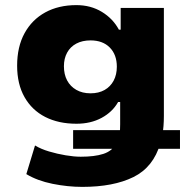

<svg xmlns="http://www.w3.org/2000/svg" viewBox="-20 -540 731 751"><path d="M302 191Q245 191 185.5 179Q126 167 83 141L117 29Q140 43 172 52.5Q204 62 237 67.5Q270 73 296 73Q350 73 384 62Q418 51 434 23L449 42H266V-31H465L447 -16Q449 -25 449.5 -34Q450 -43 450 -54V-141H442Q420 -102 377.5 -79Q335 -56 279 -56Q209 -56 157 -82.5Q105 -109 76 -160Q47 -211 47 -283Q47 -357 76 -410Q105 -463 157 -491.5Q209 -520 279 -520Q335 -520 378.5 -493.5Q422 -467 445 -424H452V-509H621V-87Q621 -66 619.5 -47Q618 -28 615 -11L602 -31H684V42H587L607 21Q580 114 502 152.5Q424 191 302 191ZM334 -175Q366 -175 389 -188Q412 -201 424.5 -224.5Q437 -248 437 -279Q437 -326 409.5 -354Q382 -382 334 -382Q302 -382 278.5 -369.5Q255 -357 242.5 -334Q230 -311 230 -281Q230 -249 242.5 -225.5Q255 -202 278.5 -188.5Q302 -175 334 -175Z"/></svg>

Font: Nunito Sans 6pt Black
Style: Regular
Weight: 900
Version: Version 3.101;gftools[0.9.27]